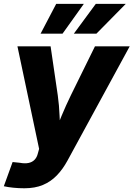

<svg xmlns="http://www.w3.org/2000/svg" viewBox="-39 -778 698 1004"><path d="M-19 195.8 26.9 69.3 64.5 73.2Q90.3 78.1 109.9 74.2Q129.4 70.3 141.8 57.4Q154.3 44.4 159.2 23.4L165.5 0.5L52.2 -535.6H225.6L263.2 -278.8Q270.5 -226.1 272.5 -172.9Q274.4 -119.6 277.8 -61H238.8Q261.2 -119.6 283.4 -173.1Q305.7 -226.6 331.1 -278.8L457.5 -535.6H639.2L313.5 62.5Q289.1 107.4 257.8 139.6Q226.6 171.9 185.3 189.2Q144 206.5 88.4 206.5Q59.1 206.5 30.5 203.6Q2 200.7 -19 195.8ZM288.1 -602.1H173.3L254.9 -757.8H399.4ZM465.3 -602.1H347.2L461.9 -757.8H618.7Z"/></svg>

Font: Inter 20pt ExtraBold
Style: Italic
Weight: 800
Italic angle: -9.3988°
Version: Version 4.001;git-66647c0bb